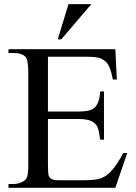

<svg xmlns="http://www.w3.org/2000/svg" viewBox="-20 -897 651 917"><path d="M209 -626V-364.3H354.5Q411.1 -364.3 430.2 -381.3Q455.6 -403.8 458.5 -460.4H476.6V-230H458.5Q451.7 -278.3 444.8 -292Q436 -309.1 416 -318.8Q396 -328.6 354.5 -328.6H209V-110.4Q209 -66.4 212.9 -56.9Q216.8 -47.4 226.6 -41.7Q236.3 -36.1 263.7 -36.1H376Q432.1 -36.1 457.5 -43.9Q482.9 -51.8 506.3 -74.7Q536.6 -105 568.4 -166H587.9L530.8 0H20.5V-18.1H43.9Q67.4 -18.1 88.4 -29.3Q104 -37.1 109.6 -52.7Q115.2 -68.4 115.2 -116.7V-546.9Q115.2 -609.9 102.5 -624.5Q85 -644 43.9 -644H20.5V-662.1H530.8L538.1 -517.1H519Q508.8 -569.3 496.3 -588.9Q483.9 -608.4 459.5 -618.7Q439.9 -626 390.6 -626ZM416.5 -877.4 272.5 -709H255.9L307.1 -877.4Z"/></svg>

Font: Jameel Khushkhati
Style: Regular
Weight: 400
Version: Version 3.5